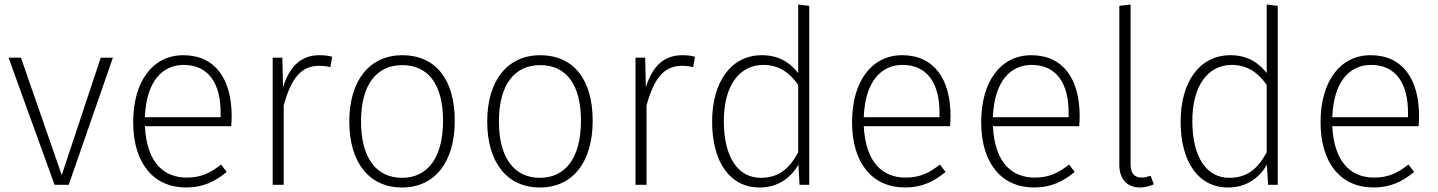

<svg xmlns="http://www.w3.org/2000/svg" viewBox="-20 -820 6381 852"><path d="M481 -564H427L254 -43L73 -564H18L222 0H285Z M1008 -305C1008 -468 936 -575 793 -575C658 -575 571 -459 571 -278C571 -96 661 12 806 12C880 12 934 -14 986 -57L961 -90C913 -52 872 -32 808 -32C706 -32 631 -100 623 -260H1006C1007 -271 1008 -287 1008 -305ZM959 -300H623C629 -462 703 -532 795 -532C907 -532 959 -447 959 -321Z M1398 -575C1317 -575 1266 -528 1236 -433L1233 -564H1190V0H1239V-352C1271 -470 1315 -528 1396 -528C1414 -528 1431 -526 1446 -522L1454 -568C1441 -572 1423 -575 1398 -575Z M1765 -575C1621 -575 1530 -464 1530 -281C1530 -99 1618 12 1764 12C1908 12 1998 -99 1998 -284C1998 -470 1911 -575 1765 -575ZM1765 -531C1879 -531 1946 -447 1946 -284C1946 -118 1876 -31 1764 -31C1650 -31 1582 -119 1582 -281C1582 -447 1653 -531 1765 -531Z M2377 -575C2233 -575 2142 -464 2142 -281C2142 -99 2230 12 2376 12C2520 12 2610 -99 2610 -284C2610 -470 2523 -575 2377 -575ZM2377 -531C2491 -531 2558 -447 2558 -284C2558 -118 2488 -31 2376 -31C2262 -31 2194 -119 2194 -281C2194 -447 2265 -531 2377 -531Z M3008 -575C2927 -575 2876 -528 2846 -433L2843 -564H2800V0H2849V-352C2881 -470 2925 -528 3006 -528C3024 -528 3041 -526 3056 -522L3064 -568C3051 -572 3033 -575 3008 -575Z M3522 -800V-496C3490 -536 3443 -575 3361 -575C3222 -575 3140 -454 3140 -280C3140 -99 3221 12 3350 12C3437 12 3491 -35 3523 -89L3528 0H3571V-794ZM3356 -31C3256 -31 3193 -120 3192 -280C3191 -442 3263 -532 3367 -532C3441 -532 3488 -492 3522 -443V-144C3483 -72 3436 -31 3356 -31Z M4198 -305C4198 -468 4126 -575 3983 -575C3848 -575 3761 -459 3761 -278C3761 -96 3851 12 3996 12C4070 12 4124 -14 4176 -57L4151 -90C4103 -52 4062 -32 3998 -32C3896 -32 3821 -100 3813 -260H4196C4197 -271 4198 -287 4198 -305ZM4149 -300H3813C3819 -462 3893 -532 3985 -532C4097 -532 4149 -447 4149 -321Z M4771 -305C4771 -468 4699 -575 4556 -575C4421 -575 4334 -459 4334 -278C4334 -96 4424 12 4569 12C4643 12 4697 -14 4749 -57L4724 -90C4676 -52 4635 -32 4571 -32C4469 -32 4394 -100 4386 -260H4769C4770 -271 4771 -287 4771 -305ZM4722 -300H4386C4392 -462 4466 -532 4558 -532C4670 -532 4722 -447 4722 -321Z M5040 12C5062 12 5083 5 5100 -2L5086 -40C5074 -36 5060 -32 5046 -32C5013 -32 4997 -52 4997 -91V-800L4947 -794V-89C4947 -21 4985 12 5040 12Z M5601 -800V-496C5569 -536 5522 -575 5440 -575C5301 -575 5219 -454 5219 -280C5219 -99 5300 12 5429 12C5516 12 5570 -35 5602 -89L5607 0H5650V-794ZM5435 -31C5335 -31 5272 -120 5271 -280C5270 -442 5342 -532 5446 -532C5520 -532 5567 -492 5601 -443V-144C5562 -72 5515 -31 5435 -31Z M6277 -305C6277 -468 6205 -575 6062 -575C5927 -575 5840 -459 5840 -278C5840 -96 5930 12 6075 12C6149 12 6203 -14 6255 -57L6230 -90C6182 -52 6141 -32 6077 -32C5975 -32 5900 -100 5892 -260H6275C6276 -271 6277 -287 6277 -305ZM6228 -300H5892C5898 -462 5972 -532 6064 -532C6176 -532 6228 -447 6228 -321Z"/></svg>

Font: Glow Sans SC Normal Light
Style: Regular
Weight: 300
Designer: Ryoko NISHIZUKA (kana, bopomofo & ideographs); Paul D. Hunt (Latin, Greek & Cyrillic); Sandoll Communications, Soo-young
Version: Version 0.93